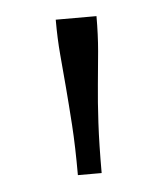

<svg xmlns="http://www.w3.org/2000/svg" viewBox="-33 -771 293 338"><g transform="rotate(-5 113.0 -602.0)"><path d="M149 -740H77Q77 -706 79.5 -678Q82 -650 84.5 -620Q87 -590 89.5 -552.5Q92 -515 92 -464H134Q134 -515 136 -552.5Q138 -590 141 -620Q144 -650 146.5 -678.5Q149 -707 149 -740Z"/></g></svg>

Font: Roboto Serif SemiCondensed ExtraLight
Style: Regular
Weight: 250
Width: 4
Designer: Greg Gazdowicz
Foundry: Commercial Type
Version: Version 1.007